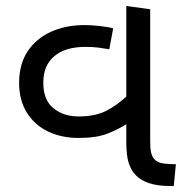

<svg xmlns="http://www.w3.org/2000/svg" viewBox="-20 -623 617 643"><path d="M244 -161Q185 -161 140 -183Q95 -205 69.5 -246.5Q44 -288 44 -345Q44 -408 72.5 -451Q101 -494 150.5 -516.5Q200 -539 263 -539Q285 -539 313 -536Q341 -533 359 -528L346 -458Q329 -461 310 -463.5Q291 -466 266 -466Q199 -466 162 -435Q125 -404 125 -346Q125 -288 159 -260.5Q193 -233 243 -233Q299 -233 336 -252Q373 -271 408 -304V-210Q377 -190 340 -175.5Q303 -161 244 -161ZM551 0Q508 0 479.5 -9.5Q451 -19 434 -37Q418 -54 410.5 -79Q403 -104 403 -148V-603L483 -592V-152Q483 -125 486 -112.5Q489 -100 495 -92Q506 -78 527.5 -75.5Q549 -73 569 -73L562 0Z"/></svg>

Font: lguzrati05
Style: Book
Weight: 400
Designer: Jelle Bosma - Monotype Design Team, Universal Thirst
Foundry: Monotype Imaging Inc.
Version: Version 2.106